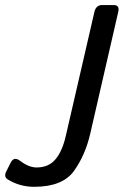

<svg xmlns="http://www.w3.org/2000/svg" viewBox="-49 -720 486 755"><path d="M-18.1 -14.2Q-35.2 -24.4 -24.4 -45.9L-6.8 -80.6Q5.9 -106 30.3 -87.4Q64.5 -61.5 94.7 -61.5Q142.1 -61.5 168.9 -93.3Q195.8 -125 209.5 -184.6L322.3 -673.3Q328.6 -700.2 353 -700.2H397.9Q422.4 -700.2 416 -673.3L306.2 -195.8Q286.6 -109.9 241.7 -47.6Q196.8 14.6 85.4 14.6Q28.8 14.6 -18.1 -14.2Z"/></svg>

Font: Istok
Style: Italic
Weight: 500
Italic angle: -13°
Designer: Andrey V. Panov
Foundry: Andrey V. Panov
Version: Version 1.0.3